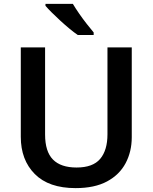

<svg xmlns="http://www.w3.org/2000/svg" viewBox="-20 -958 785 988"><path d="M658 -252Q658 -178 626.5 -118.5Q595 -59 531 -24.5Q467 10 369 10Q231 10 159 -62.5Q87 -135 87 -254V-714H212V-266Q212 -178 252.5 -137Q293 -96 374 -96Q458 -96 495.5 -140.5Q533 -185 533 -267V-714H658ZM355 -938Q368 -916 387 -888.5Q406 -861 426 -835.5Q446 -810 462 -791V-778H380Q361 -791 337.5 -810.5Q314 -830 290 -852Q266 -874 246 -894Q226 -914 214 -928V-938Z"/></svg>

Font: Noto Sans New Tai Lue SemiBold
Style: Regular
Weight: 600
Version: Version 2.003